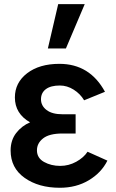

<svg xmlns="http://www.w3.org/2000/svg" viewBox="-20 -888 561 926"><path d="M31.2 -162.1Q31.2 -211.9 58.1 -246.6Q85 -281.2 125 -297.9Q51.8 -339.8 51.8 -418Q51.8 -489.3 110.8 -534.7Q169.9 -580.1 266.6 -580.1Q413.1 -580.1 486.3 -445.3L385.7 -404.3Q367.2 -435.5 335.4 -455.6Q303.7 -475.6 268.6 -475.6Q224.6 -475.6 201.2 -458Q177.7 -440.4 177.7 -409.2Q177.7 -377.9 204.6 -357.4Q231.4 -336.9 281.2 -336.9H344.7V-244.1H281.2Q217.8 -244.1 188 -220.7Q158.2 -197.3 158.2 -163.1Q158.2 -126 192.4 -106.9Q226.6 -87.9 270.5 -87.9Q311.5 -87.9 347.7 -107.9Q383.8 -127.9 402.3 -156.2L498 -113.3Q468.8 -54.7 408.2 -18.6Q347.7 17.6 268.6 17.6Q166 17.6 98.6 -30.3Q31.2 -78.1 31.2 -162.1ZM210.9 -654.3 260.7 -868.2H388.7L297.9 -654.3Z"/></svg>

Font: Gothic A1
Style: Bold
Weight: 700
Version: Version 2.50